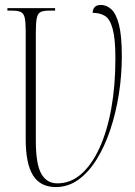

<svg xmlns="http://www.w3.org/2000/svg" viewBox="-20 -747 546 777"><path d="M206 10Q143 10 113.5 -37.5Q84 -85 84 -184V-621Q84 -657 80 -675Q76 -693 64 -698.5Q52 -704 28 -704H10V-714H203V-704H180Q156 -704 144.5 -698.5Q133 -693 129 -674.5Q125 -656 125 -618V-177Q125 -83 147 -44Q169 -5 212 -5Q266 -5 309 -43Q352 -81 383 -149Q414 -217 430.5 -309Q447 -401 447 -510Q447 -590 436 -630Q425 -670 405 -682.5Q385 -695 355 -695Q355 -709 363 -718Q371 -727 389 -727Q411 -727 430.5 -709.5Q450 -692 461.5 -647Q473 -602 473 -519Q473 -442 461 -366Q449 -290 426.5 -222.5Q404 -155 371.5 -102.5Q339 -50 297.5 -20Q256 10 206 10Z"/></svg>

Font: Noto Serif Display ExtraCondensed ExtraLight
Style: Regular
Weight: 200
Width: 2
Designer: Monotype Design Team
Foundry: Monotype Imaging Inc.
Version: Version 2.009